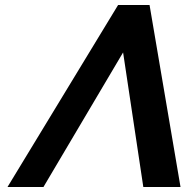

<svg xmlns="http://www.w3.org/2000/svg" viewBox="-20 -749 753 769"><path d="M473 -539 154 0H10L453 -729H579L703 0H554Z"/></svg>

Font: Miedinger
Style: Bold-Italic
Weight: 700
Italic angle: -13°
Version: Version 001.000